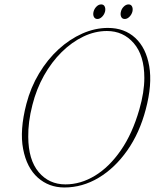

<svg xmlns="http://www.w3.org/2000/svg" viewBox="-20 -837 701 870"><path d="M469 -710.5Q544 -710.5 593 -665.2Q642 -620 656.2 -537.2Q670.5 -454.5 640.5 -341.5Q612.5 -234.5 556.5 -155Q500.5 -75.5 427 -31.5Q353.5 12.5 271.5 12.5Q201.5 12.5 151.2 -32.2Q101 -77 84.8 -161.8Q68.5 -246.5 99.5 -366Q119 -441 157 -504.2Q195 -567.5 245.2 -613.5Q295.5 -659.5 353 -685Q410.5 -710.5 469 -710.5ZM276.5 -1.5Q345.5 -1.5 410.2 -40.8Q475 -80 527.5 -155.8Q580 -231.5 611.5 -341.5Q634 -419.5 634 -484Q634 -586 586.2 -641.2Q538.5 -696.5 464.5 -696.5Q410 -696.5 357.5 -671.2Q305 -646 259.2 -600.8Q213.5 -555.5 179.2 -494.5Q145 -433.5 127 -362Q116.5 -321.5 112 -285.2Q107.5 -249 108 -217Q108.5 -113 155.2 -57.2Q202 -1.5 276.5 -1.5ZM421.5 -751Q410 -751 405.2 -761Q400.5 -771 404 -784.5Q407.5 -797.5 417.2 -807.2Q427 -817 438.5 -817Q450 -817 454.5 -807.2Q459 -797.5 456 -784.5Q452.5 -771 442.5 -761Q432.5 -751 421.5 -751ZM545.5 -751Q533.5 -751 529 -761Q524.5 -771 528 -784.5Q531 -797.5 541 -807.2Q551 -817 562.5 -817Q574 -817 578.5 -807.2Q583 -797.5 580 -784.5Q576.5 -771 566.5 -761Q556.5 -751 545.5 -751Z"/></svg>

Font: Fraunces 144pt S050 Thin
Style: Italic
Weight: 100
Italic angle: -16°
Version: Version 1.000; ttfautohint (v1.8.3)